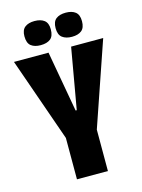

<svg xmlns="http://www.w3.org/2000/svg" viewBox="-124 -906 723 977"><g transform="rotate(-15 237.0 -417.0)"><path d="M157 0V-218L2 -660H184L241 -340H247L303 -660H472L320 -218V0ZM321 -707Q289 -707 270 -721.5Q251 -736 251 -771Q251 -805 269.5 -819.5Q288 -834 321 -834Q353 -834 371.5 -819.5Q390 -805 390 -771Q390 -736 371.5 -721.5Q353 -707 321 -707ZM156 -707Q124 -707 105.5 -721.5Q87 -736 87 -772Q87 -805 105.5 -819.5Q124 -834 156 -834Q189 -834 207.5 -819.5Q226 -805 226 -772Q226 -736 207.5 -721.5Q189 -707 156 -707Z"/></g></svg>

Font: Bricolage Grotesque 72pt Condensed ExtraBold
Style: Regular
Weight: 800
Width: 3
Designer: Mathieu Triay
Foundry: Atelier Triay
Version: Version 1.001;gftools[0.9.33.dev8+g029e19f]